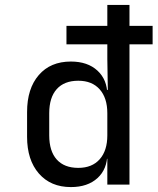

<svg xmlns="http://www.w3.org/2000/svg" viewBox="-20 -750 640 780"><path d="M268 10Q186 10 138 -45Q90 -100 90 -194V-295Q90 -390 137.5 -445Q185 -500 268 -500Q336 -500 376 -463Q416 -426 416 -364L398 -385H418L416 -510V-730H506V0H416V-105H398L416 -126Q416 -63 376 -26.5Q336 10 268 10ZM298 -68Q354 -68 385 -103Q416 -138 416 -200V-290Q416 -352 385 -387Q354 -422 298 -422Q241 -422 210.5 -388Q180 -354 180 -290V-200Q180 -136 210.5 -102Q241 -68 298 -68ZM250 -570V-645H600V-570Z"/></svg>

Font: JetBrains Mono
Style: Regular
Weight: 400
Monospace: yes
Designer: Philipp Nurullin, Konstantin Bulenkov
Foundry: JetBrains
Version: Version 2.305